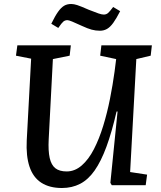

<svg xmlns="http://www.w3.org/2000/svg" viewBox="-20 -928 805 962"><path d="M632 -66 717 -53 710 0H540L533 -12L569 -369H564Q540 -265 513 -192Q486 -119 454 -73.5Q422 -28 381.5 -7Q341 14 290 14Q228 14 187 -12.5Q146 -39 128 -92.5Q110 -146 114 -225L136 -634L60 -649L67 -701H335L329 -649L245 -632L224 -230Q221 -172 229 -136.5Q237 -101 257.5 -85Q278 -69 314 -69Q355 -69 389.5 -99Q424 -129 450.5 -180.5Q477 -232 497 -297Q517 -362 531 -432.5Q545 -503 554 -569L562 -632L482 -649L488 -701H741L735 -649L663 -632ZM481 -774Q459 -774 439 -779.5Q419 -785 391 -798Q359 -813 341.5 -820Q324 -827 318 -827Q306 -827 297.5 -820Q289 -813 272 -788L237 -809Q256 -848 271 -869Q286 -890 301 -899Q316 -908 337 -908Q350 -908 367 -902.5Q384 -897 425 -879Q458 -866 474 -860.5Q490 -855 500 -855Q512 -855 521 -862.5Q530 -870 547 -893L582 -872Q563 -835 547.5 -813.5Q532 -792 516 -783Q500 -774 481 -774Z"/></svg>

Font: Literata Medium
Style: Italic
Weight: 500
Italic angle: -2°
Designer: Latin by Veronika Burian and Jose Scaglione. Greek by Irene Vlachou. Cyrillic by Vera Evstafieva
Foundry: TypeTogether
Version: Version 3.103;gftools[0.9.29]